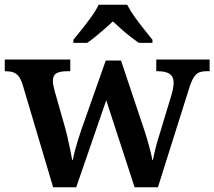

<svg xmlns="http://www.w3.org/2000/svg" viewBox="-21 -786 900 806"><path d="M73 -434Q66 -455 56.5 -466.5Q47 -478 34.5 -482.5Q22 -487 2 -487H-1V-536H274V-487H261Q231 -487 216 -478.5Q201 -470 201 -445Q201 -437 203.5 -425Q206 -413 209 -402L250 -258Q257 -234 263 -207Q269 -180 274 -156Q279 -132 282 -115H285Q288 -132 293 -151.5Q298 -171 305 -193.5Q312 -216 320 -240L423 -532H487L586 -236Q592 -218 597 -201Q602 -184 606 -168Q610 -152 613.5 -138.5Q617 -125 618 -115H621Q626 -140 633 -167.5Q640 -195 653 -236L699 -388Q703 -401 705.5 -415.5Q708 -430 708 -438Q708 -464 691.5 -475.5Q675 -487 642 -487H635V-536H859V-487H846Q827 -487 814 -481.5Q801 -476 791 -459Q781 -442 771 -409L642 0H544L425 -365L299 0H202ZM287 -619Q303 -638 323.5 -664Q344 -690 363.5 -717Q383 -744 393 -766H513Q524 -744 543 -717Q562 -690 583 -664Q604 -638 619 -619V-606H562Q546 -617 526 -632.5Q506 -648 487 -665Q468 -682 453 -696Q438 -682 418.5 -665Q399 -648 380 -632.5Q361 -617 345 -606H287Z"/></svg>

Font: Noto Serif Armenian SemiBold
Style: Regular
Weight: 600
Version: Version 2.007